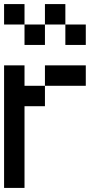

<svg xmlns="http://www.w3.org/2000/svg" viewBox="-20 -920 540 940"><path d="M0 0V-600H100V-500H200V-400H100V0ZM0 -800V-900H100V-800ZM100 -700V-800H200V-700ZM200 -500V-600H400V-500ZM200 -800V-900H300V-800ZM300 -700V-800H400V-700Z"/></svg>

Font: Galmuri9 Regular
Style: Regular
Weight: 400
Designer: Lee Minseo (quiple)
Version: Version 2.399;hotconv 1.1.1;makeotfexe 2.6.0 DEVELOPMENT